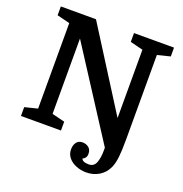

<svg xmlns="http://www.w3.org/2000/svg" viewBox="-157 -858 1130 1186"><g transform="rotate(20 408.5 -265.0)"><path d="M125 -79V-641L41 -662V-720H272L606 -192V-641L522 -662V-720H785V-662L701 -641V-85Q701 -11 696 31.5Q691 74 679 101Q660 144 622.5 167Q585 190 538 190Q503 190 471.5 177.5Q440 165 421 142Q402 119 402 88Q402 60 415.5 41.5Q429 23 455 23Q478 23 495.5 36.5Q513 50 513 78Q513 94 505.5 103.5Q498 113 488 117Q490 126 502 132Q514 138 536 138Q570 138 582.5 106Q595 74 595 24V7L220 -574V-79L304 -58V0H41V-58Z"/></g></svg>

Font: Domine
Style: Bold
Weight: 700
Designer: Pablo Impallari, Rodrigo Fuenzalida, Brenda Gallo
Foundry: Pablo Impallari, Rodrigo Fuenzalida, Brenda Gallo
Version: Version 2.000